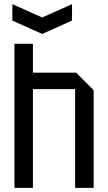

<svg xmlns="http://www.w3.org/2000/svg" viewBox="-20 -913 525 933"><path d="M50 0V-700H140V-560H350L435 -475V0H345V-480H140V0ZM330 -893V-813L185 -748L40 -813V-893L185 -828Z"/></svg>

Font: Tektur SemiCondensed
Style: Regular
Weight: 400
Width: 4
Designer: Adam Jagosz
Foundry: Adam Jagosz
Version: Version 1.005;gftools[0.9.30]